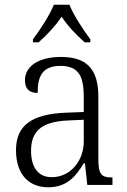

<svg xmlns="http://www.w3.org/2000/svg" viewBox="-20 -786 541 816"><path d="M120 -619V-606H144C183 -641 214 -674 242 -715C269 -674 301 -641 340 -606H364V-619C335 -657 293 -721 275 -766H209C191 -721 149 -657 120 -619ZM185 10C267 10 304 -40 336 -92H341L351 0H458V-32H454C410 -32 398 -46 398 -111V-375C398 -493 348 -544 239 -544C142 -544 86 -503 86 -445C86 -408 105 -391 140 -391C140 -462 160 -506 237 -506C320 -506 336 -454 336 -372V-310L259 -307C116 -301 48 -254 48 -148C48 -40 107 10 185 10ZM200 -33C139 -33 112 -79 112 -145C112 -224 151 -269 269 -274L336 -277V-185C336 -103 280 -33 200 -33Z"/></svg>

Font: Noto Serif Khmer SemiCondensed Light
Style: Regular
Weight: 300
Width: 4
Designer: Danh Hong and the Monotype Design Team
Foundry: Monotype Imaging Inc.
Version: Version 2.004